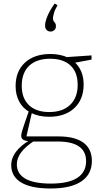

<svg xmlns="http://www.w3.org/2000/svg" viewBox="-20 -838 587 1095"><path d="M269 237Q157 237 100.5 202.5Q44 168 44 104Q44 63 71.5 27Q99 -9 150 -39L152 -33Q126 -33 113.5 -40.5Q101 -48 101 -63Q101 -70 102.5 -77Q104 -84 108 -97.5Q112 -111 121 -136.5Q130 -162 145 -206L148 -199Q110 -221 89.5 -259Q69 -297 69 -347Q69 -432 122.5 -481Q176 -530 267 -530Q324 -530 367 -510L354 -512L502 -522V-498L400 -479L405 -484Q430 -462 443.5 -429.5Q457 -397 457 -356Q457 -271 404 -221.5Q351 -172 260 -172Q201 -172 155 -195L163 -201L129 -52L122 -60H314Q407 -60 455.5 -24.5Q504 11 504 80Q504 156 444 196.5Q384 237 269 237ZM270 209Q370 209 420.5 176.5Q471 144 471 81Q471 25 430 -3Q389 -31 308 -31H161L176 -35Q76 29 76 99Q76 153 124.5 181Q173 209 270 209ZM261 -199Q337 -199 380 -240Q423 -281 423 -354Q423 -426 382 -464.5Q341 -503 266 -503Q189 -503 146.5 -463Q104 -423 104 -348Q104 -278 145 -238.5Q186 -199 261 -199ZM292 -818 308 -808Q292 -781 287 -761Q282 -741 282 -733Q282 -723 286 -717.5Q290 -712 294.5 -706.5Q299 -701 299 -689Q299 -674 289.5 -666Q280 -658 268 -658Q256 -658 246.5 -666.5Q237 -675 237 -693Q237 -713 250.5 -746Q264 -779 292 -818Z"/></svg>

Font: Bitter Thin ExtraLight
Style: Regular
Weight: 250
Version: Version 2.002